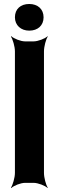

<svg xmlns="http://www.w3.org/2000/svg" viewBox="-20 -919 317 965"><path d="M201 -50V-661C201 -685 211 -722 220 -735L219 -737C207 -725 171 -711 149 -711H106C84 -711 49 -725 37 -737L35 -735C44 -722 55 -685 55 -661V-50C55 -26 44 11 35 24L37 26C49 14 84 0 106 0H149C171 0 207 14 219 26L220 24C211 11 201 -26 201 -50ZM127 -765C170 -765 199 -791 199 -832C199 -873 170 -899 127 -899C84 -899 55 -874 55 -832C55 -792 85 -765 127 -765Z"/></svg>

Font: Asimov
Style: EdgeExtreme
Weight: 500
Designer: Google
Version: Version 2.000980: 2014